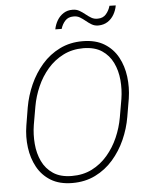

<svg xmlns="http://www.w3.org/2000/svg" viewBox="-60 -940 769 999"><g transform="rotate(-5 325.0 -441.0)"><path d="M607.9 -402.8 591.8 -308.1Q581.5 -247.6 556.2 -190.7Q530.8 -133.8 491.2 -88.4Q451.7 -43 397.7 -16.4Q343.8 10.3 276.4 9.8Q210 9.3 165 -18.3Q120.1 -45.9 95 -92Q69.8 -138.2 62.5 -194.6Q55.2 -251 64.5 -308.1L80.1 -402.8Q90.8 -463.4 116.2 -520.3Q141.6 -577.1 181.2 -622.6Q220.7 -668 274.7 -694.6Q328.6 -721.2 395.5 -720.7Q462.4 -720.2 507.3 -692.6Q552.2 -665 577.4 -618.9Q602.5 -572.8 609.6 -516.4Q616.7 -460 607.9 -402.8ZM552.7 -308.1 569.3 -403.8Q577.1 -452.6 572.8 -502.2Q568.4 -551.8 548.6 -592.8Q528.8 -633.8 491.5 -658.7Q454.1 -683.6 395 -684.1Q336.4 -684.1 289.6 -660.4Q242.7 -636.7 208 -596.7Q173.3 -556.6 151.4 -506.6Q129.4 -456.5 120.1 -403.8L103.5 -308.1Q95.7 -259.3 99.9 -209.7Q104 -160.2 123.5 -118.9Q143.1 -77.6 180.7 -52.5Q218.3 -27.3 277.3 -26.9Q336.4 -26.4 383.3 -50Q430.2 -73.7 464.8 -114.3Q499.5 -154.8 521.5 -205.1Q543.5 -255.4 552.7 -308.1ZM549.8 -892.1 582.5 -891.1Q578.1 -865.7 565.4 -843.8Q552.7 -821.8 532.2 -808.6Q511.7 -795.4 483.9 -794.9Q463.9 -794.9 448.7 -804Q433.6 -813 419.9 -824.5Q406.2 -835.9 391.6 -844.7Q377 -853.5 357.9 -853Q330.6 -853 314.7 -835.7Q298.8 -818.4 291.5 -793.9L258.3 -794.4Q263.2 -819.8 275.9 -841.1Q288.6 -862.3 309.1 -875.5Q329.6 -888.7 356.9 -888.2Q376.5 -888.2 391.8 -879.4Q407.2 -870.6 421.1 -859.1Q435.1 -847.7 449.7 -838.9Q464.4 -830.1 483.4 -830.6Q510.7 -830.6 526.9 -849.1Q543 -867.7 549.8 -892.1Z"/></g></svg>

Font: Roboto ExtraLight
Style: Italic
Weight: 250
Designer: Christian Robertson
Foundry: Google
Version: Version 3.009; 2024